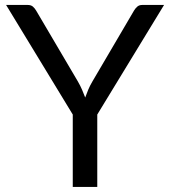

<svg xmlns="http://www.w3.org/2000/svg" viewBox="-20 -736 669 756"><path d="M363 -285V0H266.5V-285L4 -716.5H89Q102 -716.5 109.5 -710Q117 -703.5 122.5 -694L286.5 -415.5Q296.5 -398 303.2 -382.5Q310 -367 315.5 -352Q321 -367.5 327.5 -383Q334 -398.5 344 -415.5L507.5 -694Q512 -702 519.8 -709.2Q527.5 -716.5 540 -716.5H626Z"/></svg>

Font: LatoHex
Style: Regular
Weight: 400
Designer: Lukasz Dziedzic
Foundry: tyPoland Lukasz Dziedzic
Version: Version 1.104; Western+Polish opensource